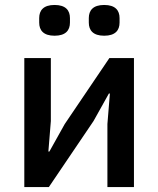

<svg xmlns="http://www.w3.org/2000/svg" viewBox="-20 -754 638 774"><path d="M78 -520H185V-266L175 -143H179L241 -254L421 -520H520V0H413V-254L423 -377H419L357 -266L177 0H78ZM200 -610C155 -610 138 -632 138 -663V-681C138 -712 155 -734 200 -734C245 -734 262 -712 262 -681V-663C262 -632 245 -610 200 -610ZM400 -610C355 -610 338 -632 338 -663V-681C338 -712 355 -734 400 -734C445 -734 462 -712 462 -681V-663C462 -632 445 -610 400 -610Z"/></svg>

Font: Plexus Sans Medium
Style: Regular
Weight: 500
Version: Version 2.001;PS 002.001;hotconv 1.0.70;makeotf.lib2.5.58329